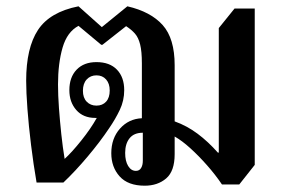

<svg xmlns="http://www.w3.org/2000/svg" viewBox="-20 -579 907 609"><path d="M439 10Q386 10 359.5 -19.5Q333 -49 333 -93Q333 -140 360.5 -171Q388 -202 430 -204V-378Q430 -416 424.5 -438Q419 -460 408 -472.5Q397 -485 380 -496L305 -437H301L229 -497Q193 -478 178.5 -428Q164 -378 164 -311Q164 -277 167 -236Q170 -195 174.5 -153Q179 -111 185 -75Q208 -96 238 -133.5Q268 -171 287 -205H282Q244 -205 222 -230Q200 -255 200 -293Q200 -334 223 -358Q246 -382 286 -382Q328 -382 351 -358Q374 -334 374 -293Q374 -260 360 -230.5Q346 -201 326 -172Q298 -130 258.5 -83Q219 -36 181 0H96Q86 -58 78.5 -119Q71 -180 67 -233.5Q63 -287 63 -323Q63 -427 100.5 -484Q138 -541 229 -559L303 -493L384 -559Q458 -542 496 -499.5Q534 -457 534 -372V-194Q573 -180 606.5 -155Q640 -130 671 -95H674V-490L724 -552H788V-56L739 6H684Q663 -25 636.5 -55Q610 -85 583.5 -109Q557 -133 534 -146V-90Q534 -36 507 -13Q480 10 439 10ZM286 -244Q305 -244 316.5 -256.5Q328 -269 328 -292Q328 -314 316.5 -327Q305 -340 286 -340Q267 -340 255 -327Q243 -314 243 -291Q243 -269 255 -256.5Q267 -244 286 -244ZM411 -37Q422 -37 427.5 -46Q433 -55 433 -69V-158Q405 -158 391 -140.5Q377 -123 377 -94Q377 -68 386.5 -52.5Q396 -37 411 -37Z"/></svg>

Font: Noto Serif Thai SemiCondensed SemiBold
Style: Regular
Weight: 600
Width: 4
Designer: Monotype Design Team
Foundry: Monotype Imaging Inc.
Version: Version 2.002; ttfautohint (v1.8.4.7-5d5b)